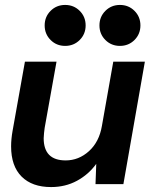

<svg xmlns="http://www.w3.org/2000/svg" viewBox="-20 -746 609 778"><path d="M187 12Q110 12 67.5 -30.5Q25 -73 25 -153Q25 -182 31 -216L81 -496H209L161 -228Q160 -221 158.5 -207.5Q157 -194 157 -186Q157 -96 246 -96Q299 -96 340.5 -133.5Q382 -171 393 -236L439 -496H567L480 0H367L370 -82Q339 -39 292 -13.5Q245 12 187 12ZM466 -560Q431 -560 407 -584Q383 -608 383 -643Q383 -678 407 -702Q431 -726 466 -726Q501 -726 525 -702Q549 -678 549 -643Q549 -608 525 -584Q501 -560 466 -560ZM244 -560Q209 -560 185 -584Q161 -608 161 -643Q161 -678 185 -702Q209 -726 244 -726Q279 -726 303 -702Q327 -678 327 -643Q327 -608 303 -584Q279 -560 244 -560Z"/></svg>

Font: Rethink Sans
Style: Bold Italic
Weight: 700
Italic angle: -10°
Designer: The Rethink Sans project authors (Hans Thiessen). DM Sans designed by Colophon Foundry.
Foundry: Rethink Communications LLC
Version: Version 1.001